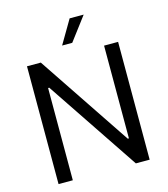

<svg xmlns="http://www.w3.org/2000/svg" viewBox="-133 -1041 1000 1145"><g transform="rotate(-15 366.5 -469.0)"><path d="M647.7 -727.3V0H562.5L180.4 -569.6H173.3V0H85.2V-727.3H170.5L554 -154.8H561.1V-727.3ZM319.6 -792.6 404.8 -937.5H491.5L382.1 -792.6Z"/></g></svg>

Font: Inter UI
Style: Regular
Weight: 400
Designer: Rasmus Andersson
Foundry: rsms
Version: Version 2.2